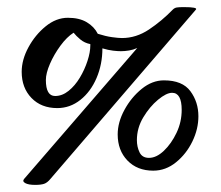

<svg xmlns="http://www.w3.org/2000/svg" viewBox="-20 -467 622 540"><path d="M79 53Q60 53 51 48Q42 43 48 36L366 -332Q355 -327 343 -325Q331 -323 320 -323Q311 -323 298 -324.5Q285 -326 268 -331Q268 -286 251.5 -247.5Q235 -209 206 -186Q177 -163 141 -163Q96 -163 68.5 -191.5Q41 -220 41 -265Q41 -299 60 -334Q79 -369 108.5 -393Q138 -417 171 -417Q203 -417 224 -404.5Q245 -392 255 -372Q277 -365 295 -362.5Q313 -360 323 -360Q363 -360 399 -384Q435 -408 466 -440Q471 -445 477.5 -446Q484 -447 497 -447Q537 -447 531 -440L122 36Q113 47 104 50Q95 53 79 53ZM135 -197Q155 -197 173 -211.5Q191 -226 204.5 -248.5Q218 -271 226 -295.5Q234 -320 234 -339V-343Q218 -346 206 -356Q194 -366 187 -375Q168 -363 150 -338.5Q132 -314 120.5 -287.5Q109 -261 109 -242Q109 -197 135 -197ZM411 13Q366 13 338.5 -15.5Q311 -44 311 -89Q311 -123 330 -158Q349 -193 378.5 -217Q408 -241 441 -241Q493 -241 515.5 -210.5Q538 -180 538 -140Q538 -104 521 -69Q504 -34 475 -10.5Q446 13 411 13ZM399 -23Q420 -23 441 -43Q462 -63 476.5 -93.5Q491 -124 491 -158Q491 -206 464 -206Q448 -206 424.5 -186.5Q401 -167 383 -137Q365 -107 365 -73Q365 -54 372.5 -38.5Q380 -23 399 -23Z"/></svg>

Font: Junicode
Style: Bold Italic
Weight: 700
Italic angle: -11°
Designer: Peter S. Baker
Version: Version 2.100; ttfautohint (v1.8.4)